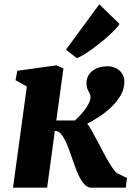

<svg xmlns="http://www.w3.org/2000/svg" viewBox="-20 -871 609 891"><path d="M286.1 -640.6 440.9 -851.1 534.7 -759.8Q530.3 -751.5 517.8 -738Q505.4 -724.6 488.3 -708.7Q471.2 -692.9 450.7 -676.3Q430.2 -659.7 409.7 -644.8Q389.2 -629.9 370.1 -618.2Q351.1 -606.4 336.4 -601.1ZM104.5 -469.7 52.2 -499 60.1 -542.5 242.7 -567.9 274.4 -553.2 241.2 -312H327.6Q339.8 -322.8 349.6 -333.3Q359.4 -343.8 367.2 -353.5Q399.4 -393.6 399.9 -419.4Q400.4 -428.2 397.5 -434.6Q394.5 -440.9 390.9 -447.5Q387.2 -454.1 384.3 -462.6Q381.3 -471.2 381.3 -484.9Q381.3 -504.4 389.4 -519Q397.5 -533.7 410.9 -543.7Q424.3 -553.7 442.1 -558.6Q460 -563.5 480 -563.5Q495.6 -563.5 509.8 -558.3Q523.9 -553.2 534.4 -543.9Q544.9 -534.7 551 -521.2Q557.1 -507.8 557.1 -491.2Q557.1 -458 540 -428.7Q522.9 -399.4 497.1 -374.5Q471.2 -349.6 440.9 -329.8Q410.6 -310.1 384.8 -296.9Q395 -283.7 407.2 -262Q419.4 -240.2 432.6 -215.1Q445.8 -189.9 459.5 -164.1Q473.1 -138.2 486.1 -116.5Q499 -94.7 511 -79.8Q522.9 -64.9 533.2 -62.5L569.3 -44.9L563.5 0H403.8Q388.7 0 376.2 -11.2Q363.8 -22.5 353.3 -41Q342.8 -59.6 333.7 -83.3Q324.7 -106.9 316.2 -131.6Q307.6 -156.2 299.1 -179.9Q290.5 -203.6 281 -222.2Q271.5 -240.7 261 -252Q250.5 -263.2 237.8 -263.2H234.4L198.7 0H40.5Z"/></svg>

Font: Merriweather UltraBold
Style: Italic
Weight: 900
Italic angle: -7°
Designer: Eben Sorkin ( eben@eyebytes.com )
Foundry: Eben Sorkin ( eben@eyebytes.com )
Version: Version 1.52; ttfautohint (v1.4.1)